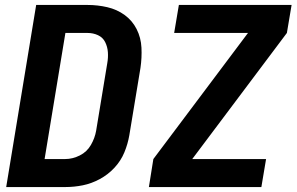

<svg xmlns="http://www.w3.org/2000/svg" viewBox="-20 -755 1197 775"><path d="M581 0H1035L1054 -113H756L1138 -622L1157 -735H702L683 -622H981L599 -113ZM5 0H244Q279 0 314 -7Q349 -14 382.5 -32Q416 -50 442 -78Q468 -106 482 -140Q496 -174 502 -209L547 -481Q553 -522 551 -562.5Q549 -603 531.5 -637.5Q514 -672 483 -694.5Q452 -717 413 -726Q374 -735 333 -735H126ZM243 -113H160L244 -622H333Q356 -622 375.5 -613Q395 -604 404.5 -585Q414 -566 415.5 -544Q417 -522 413 -500L368 -227Q363 -198 347 -170Q331 -142 302 -127.5Q273 -113 243 -113Z"/></svg>

Font: Iosevka Sparkle Extrabold
Style: Italic
Weight: 800
Italic angle: -9°
Designer: Belleve Invis
Foundry: Belleve Invis
Version: Version 4.5.0; ttfautohint (v1.8.3)